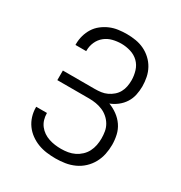

<svg xmlns="http://www.w3.org/2000/svg" viewBox="-175 -870 950 1005"><g transform="rotate(30 300.0 -367.5)"><path d="M303 8Q276 8 249 4.5Q222 1 197 -8.5Q172 -18 150 -34Q128 -50 112.5 -71.5Q97 -93 89 -119Q81 -145 81 -172V-176H146V-173Q146 -155 151.5 -136.5Q157 -118 168.5 -103Q180 -88 195.5 -77.5Q211 -67 229 -61Q247 -55 265.5 -52.5Q284 -50 303 -50Q324 -50 344.5 -53.5Q365 -57 383.5 -66Q402 -75 417.5 -89.5Q433 -104 442.5 -122.5Q452 -141 456 -161.5Q460 -182 460 -203Q460 -224 456.5 -244.5Q453 -265 442.5 -283Q432 -301 416 -315Q400 -329 381 -337Q362 -345 341.5 -348.5Q321 -352 300 -352H107V-410H300Q319 -410 337.5 -412.5Q356 -415 373 -423Q390 -431 404.5 -443.5Q419 -456 428 -472.5Q437 -489 440.5 -507.5Q444 -526 444 -545Q444 -573 435.5 -601Q427 -629 407 -648.5Q387 -668 359 -676.5Q331 -685 303 -685Q277 -685 251 -678.5Q225 -672 204.5 -655.5Q184 -639 173 -614.5Q162 -590 162 -563V-559H97V-565Q97 -591 104 -616Q111 -641 124.5 -662.5Q138 -684 158.5 -700Q179 -716 202.5 -726Q226 -736 251.5 -739.5Q277 -743 303 -743Q330 -743 357 -738.5Q384 -734 408 -722.5Q432 -711 452 -692.5Q472 -674 485 -650.5Q498 -627 503.5 -600Q509 -573 509 -546Q509 -520 503.5 -494Q498 -468 484 -446Q470 -424 449 -407.5Q428 -391 404 -382Q431 -372 455 -354.5Q479 -337 495.5 -313Q512 -289 518.5 -260Q525 -231 525 -202Q525 -173 519 -144.5Q513 -116 499 -90.5Q485 -65 463.5 -45Q442 -25 415.5 -13Q389 -1 360.5 3.5Q332 8 303 8Z"/></g></svg>

Font: Iosevka Light Extended
Style: Regular
Weight: 300
Width: 7
Monospace: yes
Designer: Belleve Invis
Foundry: Belleve Invis
Version: Version 32.5.0; ttfautohint (v1.8.4)